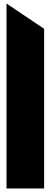

<svg xmlns="http://www.w3.org/2000/svg" viewBox="-20 -1057 284 1077"><path d="M16.6 -1037.1 227.5 -895.5V0H16.6Z"/></svg>

Font: DimaBanoo
Style: Bold
Weight: 800
Designer: R.Balvardi
Foundry: R.Balvardi
Version: Version 1.0.0-alpha3